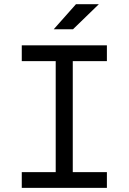

<svg xmlns="http://www.w3.org/2000/svg" viewBox="-20 -914 626 934"><path d="M85.9 0H500V-76.7H334V-616.7H500V-693.4H85.9V-616.7H251V-76.7H85.9ZM241.2 -771.5H335L460.9 -893.6H349.6Z"/></svg>

Font: Cascadia Mono PL SemiLight
Style: Regular
Weight: 350
Monospace: yes
Designer: Aaron Bell
Foundry: Saja Typeworks
Version: Version 2404.023